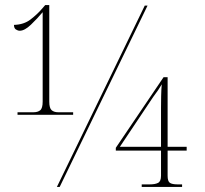

<svg xmlns="http://www.w3.org/2000/svg" viewBox="-20 -736 806 756"><path d="M49 -284V-294H112Q129 -294 138.5 -302Q148 -310 148 -336V-688Q127 -663 102 -639Q77 -615 58 -615Q50 -615 42.5 -620Q35 -625 35 -638Q74 -639 100.5 -659.5Q127 -680 144 -700L158 -716H174V-336Q174 -310 183.5 -302Q193 -294 209 -294H268V-284ZM204 0 550 -714H561L215 0ZM538 0V-10H570Q591 -10 602.5 -16Q614 -22 614 -44V-143H436V-154L624 -432H640V-158H715V-143H640V-44Q640 -22 649 -16Q658 -10 679 -10H697V0ZM452 -158H614V-311Q614 -330 614.5 -357Q615 -384 617 -404Q612 -395 602.5 -381Q593 -367 583 -354Z"/></svg>

Font: Noto Serif Display SemiCondensed Thin
Style: Regular
Weight: 100
Width: 4
Designer: Monotype Design Team
Foundry: Monotype Imaging Inc.
Version: Version 2.009